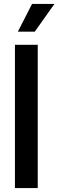

<svg xmlns="http://www.w3.org/2000/svg" viewBox="-20 -957 297 977"><path d="M56 0V-729H172V0ZM71 -796 143 -937H257L157 -796Z"/></svg>

Font: Mona Sans Expanded Medium
Style: Regular
Weight: 500
Width: 7
Designer: Deni Anggara
Foundry: GitHub
Version: Version 2.000